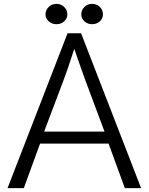

<svg xmlns="http://www.w3.org/2000/svg" viewBox="-20 -942 768 992"><path d="M272 -817Q248 -817 231.5 -832Q215 -847 215 -868Q215 -890 231.5 -906Q248 -922 272 -922Q295 -922 311.5 -906Q328 -890 328 -868Q328 -847 312 -832Q296 -817 272 -817ZM456 -817Q432 -817 416 -832Q400 -847 400 -868Q400 -890 416 -906Q432 -922 456 -922Q480 -922 496 -906Q512 -890 512 -868Q512 -847 496 -832Q480 -817 456 -817ZM541 -200H187L103 30H19L329 -770H399L709 30H625ZM364 -689Q363 -687 361 -681.5Q359 -676 357 -669Q326 -573 307 -524L208 -262H520L421 -527Q400 -584 385 -628Q370 -672 364 -689Z"/></svg>

Font: LINE Seed JP_TTF Regular
Style: Regular
Weight: 400
Designer: LINE & Fontrix & Fontworks
Version: Version 1.002